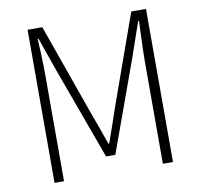

<svg xmlns="http://www.w3.org/2000/svg" viewBox="-80 -813 940 899"><g transform="rotate(-10 389.5 -364.0)"><path d="M108 0V-728H178L330 -299Q345 -259 359.5 -218.5Q374 -178 388 -137H392Q407 -178 420.5 -218.5Q434 -259 448 -299L601 -728H671V0H623V-482Q623 -512 624 -545.5Q625 -579 626.5 -613.5Q628 -648 629 -678H625L569 -516L411 -80H367L208 -516L151 -678H147Q149 -648 150.5 -613.5Q152 -579 152.5 -545.5Q153 -512 153 -482V0Z"/></g></svg>

Font: Noto Sans KR Thin ExtraLight
Style: Regular
Weight: 250
Version: Version 2.004-H2;hotconv 1.0.118;makeotfexe 2.5.65603